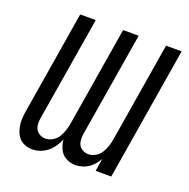

<svg xmlns="http://www.w3.org/2000/svg" viewBox="-131 -861 982 996"><g transform="rotate(20 360.0 -363.5)"><path d="M150 8Q179 8 207 -5.5Q235 -19 254.5 -43.5Q274 -68 285 -96Q288 -68 299.5 -43.5Q311 -19 335 -5.5Q359 8 387 8Q411 8 435 -1Q459 -10 478 -29Q497 -48 509 -70L498 0H584L705 -735H619L529 -188Q526 -168 519.5 -148Q513 -128 502 -109.5Q491 -91 471.5 -79.5Q452 -68 432 -68Q410 -68 393 -81Q376 -94 372.5 -115.5Q369 -137 373 -160L468 -735H382L292 -188Q289 -168 282.5 -148Q276 -128 265 -109.5Q254 -91 234.5 -79.5Q215 -68 195 -68Q173 -68 156 -81Q139 -94 135.5 -115.5Q132 -137 136 -160L231 -735H145L53 -174Q48 -149 47 -124Q46 -99 51 -75.5Q56 -52 68.5 -32Q81 -12 103 -2Q125 8 150 8Z"/></g></svg>

Font: Iosevka Sparkle
Style: Italic
Weight: 400
Italic angle: -9°
Designer: Belleve Invis
Foundry: Belleve Invis
Version: Version 4.5.0; ttfautohint (v1.8.3)